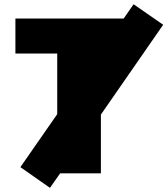

<svg xmlns="http://www.w3.org/2000/svg" viewBox="-20 -818 793 906"><path d="M52.7 -565.4V-730.5H563.5L610.4 -797.9L750 -701.2L456.1 -277.3V0H263.7L215.8 68.4L76.2 -29.3L250 -279.3V-565.4Z"/></svg>

Font: GenEi M Gothic v2 Black
Style: Regular
Weight: 900
Version: Version 2.0